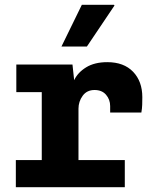

<svg xmlns="http://www.w3.org/2000/svg" viewBox="-20 -780 640 800"><path d="M46 0V-113H154V-396H48V-511H282L289 -446Q304 -478 339 -499.5Q374 -521 427 -521Q496 -521 534.5 -481Q573 -441 573 -375Q573 -359 572.5 -343.5Q572 -328 569 -311H439V-338Q439 -365 422 -385Q405 -405 374 -405Q342 -405 324.5 -381Q307 -357 307 -327V-113H500V0ZM236 -586 321 -760H455L457 -757L342 -586Z"/></svg>

Font: Chivo Mono
Style: Bold
Weight: 700
Monospace: yes
Designer: Hector Gatti
Foundry: Omnibus-Type
Version: Version 1.008; ttfautohint (v1.8.4.7-5d5b)